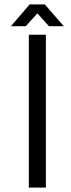

<svg xmlns="http://www.w3.org/2000/svg" viewBox="-20 -859 325 879"><path d="M185 -839H116L30 -739H98L151 -798L204 -739H272ZM112 -700V0H190V-700Z"/></svg>

Font: Bebas Neue Regular two
Style: Regular2
Weight: 400
Designer: Ryoichi Tsunekawa & LGV (GE)
Foundry: Free Software Foundation, Inc.
Version: Version 1.003 August 13, 2016